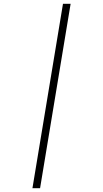

<svg xmlns="http://www.w3.org/2000/svg" viewBox="-20 -843 540 1006"><path d="M150 143 310 -823H350L190 143Z"/></svg>

Font: Iosevka Term Curly Extralight
Style: Italic
Weight: 200
Italic angle: -9°
Designer: Belleve Invis
Foundry: Belleve Invis
Version: Version 32.3.0